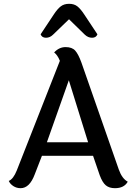

<svg xmlns="http://www.w3.org/2000/svg" viewBox="-20 -978 709 1007"><path d="M258 -796Q242 -780 221 -780Q200 -780 193 -798L262 -902Q281 -931 298.5 -944.5Q316 -958 342.5 -958Q369 -958 386 -944.5Q403 -931 422 -902L491 -798Q484 -780 463 -780Q442 -780 425 -796L342 -877ZM226 -232H442L341 -557ZM583 9Q553 9 535 -6Q517 -21 503 -59L468 -161H200L162 -63Q135 9 88 9Q67 9 50 -2Q33 -13 26 -29Q50 -39 68 -84L294 -659Q282 -689 264 -703Q290 -731 324 -731Q358 -731 374.5 -712.5Q391 -694 407 -650L603 -89Q620 -41 650 -25Q631 9 583 9Z"/></svg>

Font: Laila Medium
Style: Regular
Weight: 500
Designer: Hitesh Malaviya
Foundry: Indian Type Foundry
Version: Version 1.302;PS 1.0;hotconv 1.0.78;makeotf.lib2.5.61930; tt